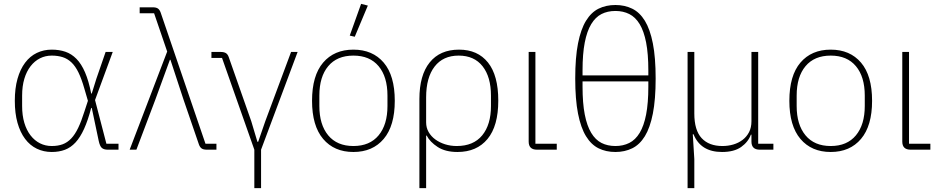

<svg xmlns="http://www.w3.org/2000/svg" viewBox="-20 -778 4885 998"><path d="M596 0H540Q520 0 509.5 -9Q499 -18 493 -46L457 -217H454Q437 -152 417 -108Q397 -64 372.5 -37.5Q348 -11 317.5 0.5Q287 12 249 12Q207 12 171.5 -5Q136 -22 110.5 -56Q85 -90 71 -139.5Q57 -189 57 -254Q57 -319 71 -368.5Q85 -418 110.5 -452Q136 -486 171.5 -503Q207 -520 249 -520Q288 -520 320 -509Q352 -498 377.5 -472Q403 -446 422 -402Q441 -358 454 -292H457L481 -369L529 -508H566L474 -258L533 -31H596ZM249 -19Q281 -19 305.5 -28Q330 -37 350 -58Q370 -79 386.5 -113.5Q403 -148 419 -199L437 -254L418 -319Q404 -368 388 -401Q372 -434 351.5 -453.5Q331 -473 305.5 -481Q280 -489 249 -489Q216 -489 188 -475Q160 -461 139 -434Q118 -407 106.5 -368.5Q95 -330 95 -281V-227Q95 -178 106.5 -139.5Q118 -101 139 -74Q160 -47 188 -33Q216 -19 249 -19Z M781 -709H706V-740H774Q792 -740 801 -733.5Q810 -727 815 -713L1048 -31H1105V0H1055Q1037 0 1028 -6.5Q1019 -13 1014 -27L934 -260L866 -467H863L787 -259L689 0H654L849 -510Z M1302 0 1134 -477H1079V-508H1127Q1144 -508 1154 -502Q1164 -496 1169 -481L1286 -148L1318 -41H1322L1359 -148L1493 -508H1527L1337 0V200H1302Z M1817 12Q1717 12 1659.5 -56Q1602 -124 1602 -254Q1602 -385 1659.5 -452.5Q1717 -520 1817 -520Q1917 -520 1974.5 -452.5Q2032 -385 2032 -254Q2032 -124 1974.5 -56Q1917 12 1817 12ZM1817 -19Q1902 -19 1948 -74.5Q1994 -130 1994 -227V-281Q1994 -379 1948 -434Q1902 -489 1817 -489Q1732 -489 1686 -434Q1640 -379 1640 -281V-227Q1640 -130 1686 -74.5Q1732 -19 1817 -19ZM1824 -587 1798 -593 1857 -758 1892 -749Z M2160 -263Q2160 -387 2213.5 -453.5Q2267 -520 2366 -520Q2463 -520 2516.5 -453Q2570 -386 2570 -255Q2570 -123 2514 -55.5Q2458 12 2358 12Q2295 12 2255 -14Q2215 -40 2198 -73H2195V200H2160ZM2354 -19Q2441 -19 2486.5 -74.5Q2532 -130 2532 -227V-281Q2532 -378 2488.5 -433.5Q2445 -489 2364 -489Q2283 -489 2239 -432Q2195 -375 2195 -272V-142Q2195 -114 2208 -91.5Q2221 -69 2243 -53Q2265 -37 2293.5 -28Q2322 -19 2354 -19Z M2874 0H2771Q2728 0 2728 -42V-508H2763V-31H2874Z M3179 -752Q3227 -752 3266 -733Q3305 -714 3332 -670Q3359 -626 3373.5 -552.5Q3388 -479 3388 -370Q3388 -261 3373.5 -187.5Q3359 -114 3332 -70Q3305 -26 3266 -7Q3227 12 3179 12Q3130 12 3091.5 -7Q3053 -26 3026 -70Q2999 -114 2984.5 -187.5Q2970 -261 2970 -370Q2970 -479 2984.5 -552.5Q2999 -626 3026 -670Q3053 -714 3091.5 -733Q3130 -752 3179 -752ZM3179 -19Q3219 -19 3251 -35Q3283 -51 3305 -87.5Q3327 -124 3338.5 -183Q3350 -242 3350 -328V-355H3008V-328Q3008 -242 3019.5 -183Q3031 -124 3053 -87.5Q3075 -51 3106.5 -35Q3138 -19 3179 -19ZM3008 -386H3350V-412Q3350 -498 3338.5 -557Q3327 -616 3305 -652.5Q3283 -689 3251 -705Q3219 -721 3179 -721Q3138 -721 3106.5 -705Q3075 -689 3053 -652.5Q3031 -616 3019.5 -557Q3008 -498 3008 -412Z M3554 200V-508H3589V-188Q3589 -101 3627 -60Q3665 -19 3735 -19Q3765 -19 3792 -27Q3819 -35 3840 -51Q3861 -67 3873.5 -91Q3886 -115 3886 -148V-508H3921V-31H4000V0H3929Q3886 0 3886 -42V-78H3883Q3869 -40 3832.5 -14Q3796 12 3733 12Q3622 12 3585 -80H3581L3589 49V200Z M4298 12Q4198 12 4140.5 -56Q4083 -124 4083 -254Q4083 -385 4140.5 -452.5Q4198 -520 4298 -520Q4398 -520 4455.5 -452.5Q4513 -385 4513 -254Q4513 -124 4455.5 -56Q4398 12 4298 12ZM4298 -19Q4383 -19 4429 -74.5Q4475 -130 4475 -227V-281Q4475 -379 4429 -434Q4383 -489 4298 -489Q4213 -489 4167 -434Q4121 -379 4121 -281V-227Q4121 -130 4167 -74.5Q4213 -19 4298 -19Z M4816 0H4713Q4670 0 4670 -42V-508H4705V-31H4816Z"/></svg>

Font: IBM Plex Sans ExtLt
Style: Regular
Weight: 200
Designer: Mike Abbink, Paul van der Laan, Pieter van Rosmalen
Foundry: Bold Monday
Version: Version 3.005